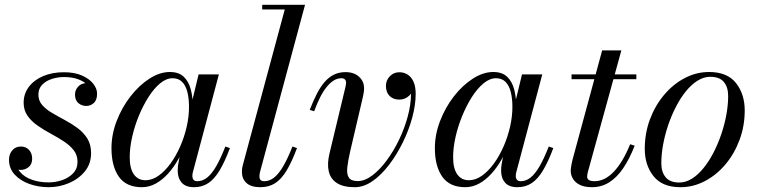

<svg xmlns="http://www.w3.org/2000/svg" viewBox="-20 -770 3160 800"><path d="M183 10Q141 10 103.2 -3.2Q65.5 -16.5 41.5 -42.2Q17.5 -68 17.5 -105Q17.5 -127 30.8 -143.2Q44 -159.5 67.5 -159.5Q88 -159.5 101 -145.2Q114 -131 114 -109Q114 -86 99.5 -74Q85 -62 66 -62Q53 -62 42 -66.5Q31 -71 24.8 -80.5Q18.5 -90 18.5 -105H45.5Q45.5 -74.5 63.8 -53.2Q82 -32 113.2 -21Q144.5 -10 182.5 -10Q210.5 -10 238.2 -19.2Q266 -28.5 284.5 -47.8Q303 -67 303 -96Q303 -124 286.8 -144.5Q270.5 -165 245 -181.5Q219.5 -198 190.8 -213.5Q162 -229 136.5 -246.8Q111 -264.5 94.8 -287.5Q78.5 -310.5 78.5 -342Q78.5 -379 100 -407.8Q121.5 -436.5 159.5 -452.8Q197.5 -469 246.5 -469Q290.5 -469 321.2 -455.5Q352 -442 368.2 -421.5Q384.5 -401 384.5 -380Q384.5 -353 370.8 -340.8Q357 -328.5 339.5 -328.5Q321 -328.5 306.8 -340.2Q292.5 -352 292.5 -376.5Q292.5 -395 305.8 -409.2Q319 -423.5 339.5 -423.5Q355.5 -423.5 369.5 -411.2Q383.5 -399 383.5 -380H360Q360 -398 346.2 -413.8Q332.5 -429.5 307.2 -439.2Q282 -449 246.5 -449Q221 -449 196.5 -441.2Q172 -433.5 156 -417.2Q140 -401 140 -375.5Q140 -350.5 155.8 -332.5Q171.5 -314.5 196.5 -299.8Q221.5 -285 249.8 -270Q278 -255 303 -236.5Q328 -218 343.8 -193Q359.5 -168 359.5 -132Q359.5 -87.5 333.5 -55.8Q307.5 -24 267 -7Q226.5 10 183 10Z M571 10Q506 10 475.2 -33.8Q444.5 -77.5 444.5 -152.5Q444.5 -210 466.2 -266.2Q488 -322.5 523.8 -368.5Q559.5 -414.5 602.5 -442.2Q645.5 -470 688 -470Q725 -470 745.8 -450Q766.5 -430 775 -397.2Q783.5 -364.5 783.5 -325.5Q783.5 -291 776.2 -252.8Q769 -214.5 755.2 -177Q741.5 -139.5 722.5 -105.8Q703.5 -72 679.8 -46Q656 -20 628.8 -5Q601.5 10 571 10ZM586 -19Q614 -19 640.5 -37.8Q667 -56.5 690 -88Q713 -119.5 730.5 -159.2Q748 -199 757.8 -241.5Q767.5 -284 767.5 -324Q767.5 -360.5 760.5 -387.5Q753.5 -414.5 738.5 -429.2Q723.5 -444 699 -444Q673 -444 647.2 -422.8Q621.5 -401.5 598.8 -365.8Q576 -330 558.2 -286.8Q540.5 -243.5 530.5 -198.8Q520.5 -154 520.5 -115Q520.5 -67.5 538 -43.2Q555.5 -19 586 -19ZM788.5 10Q753.5 10 737 -9Q720.5 -28 720.5 -58Q720.5 -66.5 721 -73.2Q721.5 -80 722.5 -85L737 -165.5L762.5 -243L777 -334L807.5 -460H892L783.5 -52Q781.5 -44.5 781.5 -36Q781.5 -27.5 786.2 -21.2Q791 -15 802 -15Q824 -15 843 -30Q862 -45 880.5 -76.8Q899 -108.5 919 -159.5L938 -153Q916.5 -95.5 894.8 -59.5Q873 -23.5 847.5 -6.8Q822 10 788.5 10Z M1065 10Q1026 10 1007 -7.5Q988 -25 988 -53Q988 -63 989.2 -70.8Q990.5 -78.5 992.5 -85L1166.5 -730.5H1072.5V-750H1251L1063 -52Q1062 -47.5 1061.5 -42.8Q1061 -38 1061 -34.5Q1061 -15 1081 -15Q1103 -15 1122 -30Q1141 -45 1159.8 -76.8Q1178.5 -108.5 1198.5 -159.5L1217.5 -153Q1196 -95.5 1174.2 -59.5Q1152.5 -23.5 1126.5 -6.8Q1100.5 10 1065 10Z M1458.5 10Q1410.5 10 1383.8 -7.2Q1357 -24.5 1349.8 -56.2Q1342.5 -88 1353 -131L1419.5 -408Q1420.5 -412.5 1421.2 -417.5Q1422 -422.5 1422 -426Q1422 -434 1417 -439Q1412 -444 1402.5 -444Q1385 -444 1369.5 -434Q1354 -424 1339.8 -406Q1325.5 -388 1313 -362.8Q1300.5 -337.5 1289 -306.5L1270.5 -312Q1285 -349.5 1300 -378.8Q1315 -408 1332.5 -428.2Q1350 -448.5 1371.5 -459Q1393 -469.5 1419.5 -469.5Q1455 -469.5 1476 -450.2Q1497 -431 1497 -402.5Q1497 -391.5 1495.2 -382.5Q1493.5 -373.5 1492.5 -368L1439 -139Q1430 -99.5 1427 -72Q1424 -44.5 1433.5 -30Q1443 -15.5 1470.5 -15.5Q1500 -15.5 1531.2 -39Q1562.5 -62.5 1591.2 -101.5Q1620 -140.5 1643 -188.2Q1666 -236 1679.2 -285.8Q1692.5 -335.5 1692.5 -379Q1692.5 -404 1686 -419.2Q1679.5 -434.5 1668.5 -441.8Q1657.5 -449 1644 -449V-468Q1660 -468 1673.5 -461.2Q1687 -454.5 1695 -442Q1703 -429.5 1703 -412Q1703 -388 1685.2 -371.5Q1667.5 -355 1644 -355Q1618 -355 1603 -370.5Q1588 -386 1588 -412Q1588 -435 1604 -452Q1620 -469 1644 -469Q1663 -469 1678.5 -459.2Q1694 -449.5 1703 -429.5Q1712 -409.5 1712 -379Q1712 -333.5 1697.8 -280.5Q1683.5 -227.5 1658.2 -176.2Q1633 -125 1600.8 -82.8Q1568.5 -40.5 1532 -15.2Q1495.5 10 1458.5 10Z M1918.5 10Q1853.5 10 1822.8 -33.8Q1792 -77.5 1792 -152.5Q1792 -210 1813.8 -266.2Q1835.5 -322.5 1871.2 -368.5Q1907 -414.5 1950 -442.2Q1993 -470 2035.5 -470Q2072.5 -470 2093.2 -450Q2114 -430 2122.5 -397.2Q2131 -364.5 2131 -325.5Q2131 -291 2123.8 -252.8Q2116.5 -214.5 2102.8 -177Q2089 -139.5 2070 -105.8Q2051 -72 2027.2 -46Q2003.5 -20 1976.2 -5Q1949 10 1918.5 10ZM1933.5 -19Q1961.5 -19 1988 -37.8Q2014.5 -56.5 2037.5 -88Q2060.5 -119.5 2078 -159.2Q2095.5 -199 2105.2 -241.5Q2115 -284 2115 -324Q2115 -360.5 2108 -387.5Q2101 -414.5 2086 -429.2Q2071 -444 2046.5 -444Q2020.5 -444 1994.8 -422.8Q1969 -401.5 1946.2 -365.8Q1923.5 -330 1905.8 -286.8Q1888 -243.5 1878 -198.8Q1868 -154 1868 -115Q1868 -67.5 1885.5 -43.2Q1903 -19 1933.5 -19ZM2136 10Q2101 10 2084.5 -9Q2068 -28 2068 -58Q2068 -66.5 2068.5 -73.2Q2069 -80 2070 -85L2084.5 -165.5L2110 -243L2124.5 -334L2155 -460H2239.5L2131 -52Q2129 -44.5 2129 -36Q2129 -27.5 2133.8 -21.2Q2138.5 -15 2149.5 -15Q2171.5 -15 2190.5 -30Q2209.5 -45 2228 -76.8Q2246.5 -108.5 2266.5 -159.5L2285.5 -153Q2264 -95.5 2242.2 -59.5Q2220.5 -23.5 2195 -6.8Q2169.5 10 2136 10Z M2446.5 10Q2415.5 10 2396 0.2Q2376.5 -9.5 2367.2 -25.2Q2358 -41 2358 -58Q2358 -66 2360.5 -80.5Q2363 -95 2367 -110L2489 -560H2569L2431 -59Q2429.5 -54 2428 -47.2Q2426.5 -40.5 2426.5 -33.5Q2426.5 -15 2457.5 -15Q2478.5 -15 2498.8 -25Q2519 -35 2537.5 -54.5Q2556 -74 2573.2 -102.8Q2590.5 -131.5 2605.5 -169L2624.5 -163Q2603 -108 2576.8 -69.2Q2550.5 -30.5 2518.2 -10.2Q2486 10 2446.5 10ZM2361.5 -440V-460H2631.5V-440Z M2815 10Q2739.5 10 2703 -36Q2666.5 -82 2666.5 -149.5Q2666.5 -215 2688.2 -273Q2710 -331 2747.5 -375.2Q2785 -419.5 2833.2 -444.8Q2881.5 -470 2934.5 -470Q3010.5 -470 3046.8 -423.8Q3083 -377.5 3083 -310Q3083 -244.5 3061.2 -186.5Q3039.5 -128.5 3002 -84.2Q2964.5 -40 2916.2 -15Q2868 10 2815 10ZM2810 -9.5Q2837.5 -9.5 2863 -25.5Q2888.5 -41.5 2911.2 -69.5Q2934 -97.5 2952.8 -133.8Q2971.5 -170 2985.2 -210.5Q2999 -251 3006.5 -292Q3014 -333 3014 -370Q3014 -407 2996 -428.5Q2978 -450 2939.5 -450Q2912.5 -450 2886.8 -434Q2861 -418 2838.2 -390Q2815.5 -362 2796.8 -325.8Q2778 -289.5 2764.2 -249Q2750.5 -208.5 2743 -167.8Q2735.5 -127 2735.5 -89.5Q2735.5 -53 2753.8 -31.2Q2772 -9.5 2810 -9.5Z"/></svg>

Font: Bodoni Moda
Style: Italic
Weight: 400
Italic angle: -13°
Designer: Owen Earl
Foundry: indestructible type
Version: Version 2.005